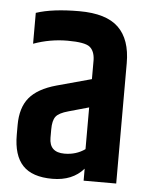

<svg xmlns="http://www.w3.org/2000/svg" viewBox="-47 -626 526 669"><g transform="rotate(5 216.5 -292.0)"><path d="M142 -168V-139Q142 -88 195 -88Q236 -88 267 -110V-256L196 -236Q163 -227 152.5 -213Q142 -199 142 -168ZM53 -568Q110 -587 204 -587Q298 -587 341 -545.5Q384 -504 384 -421V0H270V-42Q231 3 160.5 3Q90 3 57 -32Q24 -67 24 -139V-173Q24 -234 53 -269Q82 -304 147 -322L268 -355V-422Q267 -453 250 -467Q233 -481 172 -481Q111 -481 53 -460Z"/></g></svg>

Font: Khand SemiBold
Style: Regular
Weight: 600
Designer: Devanagari: Sanchit Sawaria, Jyotish Sonowal; Latin: Satya Rajpurohit
Foundry: Indian Type Foundry
Version: Version 1.101;PS 1.0;hotconv 1.0.78;makeotf.lib2.5.61930; tt